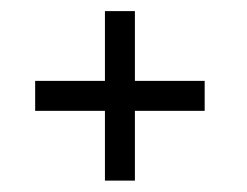

<svg xmlns="http://www.w3.org/2000/svg" viewBox="-20 -517 443 344"><path d="M43 -318.4V-372.1H168V-497.1H221.7V-372.1H346.7V-318.4H221.7V-193.4H168V-318.4Z"/></svg>

Font: TriodPostnaja
Style: Medium
Weight: 500
Version: 20110805